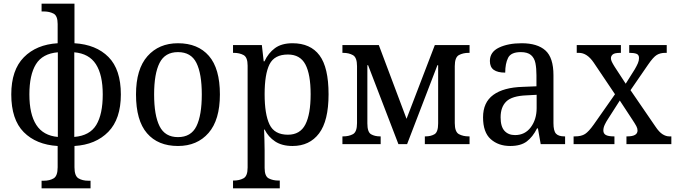

<svg xmlns="http://www.w3.org/2000/svg" viewBox="-20 -780 3658 1039"><path d="M205 239V198H217Q249 198 270.5 185Q292 172 292 125V10Q176 3 108.5 -65Q41 -133 41 -269Q41 -401 109 -470Q177 -539 292 -546V-650Q292 -695 269.5 -706.5Q247 -718 217 -718H205V-760H383V-546Q500 -539 567 -471.5Q634 -404 634 -269Q634 -136 566 -66.5Q498 3 383 10V125Q383 172 404.5 185Q426 198 458 198H470V239ZM293 -39V-497Q210 -490 174.5 -432.5Q139 -375 139 -269Q139 -162 176.5 -104Q214 -46 293 -39ZM382 -39Q466 -46 501 -104Q536 -162 536 -269Q536 -375 499 -432.5Q462 -490 382 -497Z M943 10Q835 10 775.5 -59Q716 -128 716 -269Q716 -406 778 -476Q840 -546 943 -546Q1051 -546 1110.5 -477.5Q1170 -409 1170 -269Q1170 -131 1108.5 -60.5Q1047 10 943 10ZM943 -38Q1014 -38 1043 -97Q1072 -156 1072 -269Q1072 -381 1043 -439.5Q1014 -498 943 -498Q873 -498 843.5 -439.5Q814 -381 814 -269Q814 -156 843.5 -97Q873 -38 943 -38Z M1241 239V197H1245Q1275 197 1297.5 185Q1320 173 1320 127V-425Q1320 -470 1298 -482Q1276 -494 1245 -494H1241V-536H1397L1407 -448H1411Q1432 -493 1468 -519.5Q1504 -546 1563 -546Q1660 -546 1709 -480.5Q1758 -415 1758 -270Q1758 -126 1706.5 -58Q1655 10 1563 10Q1506 10 1469 -14.5Q1432 -39 1412 -79H1409Q1410 -53 1411 -21.5Q1412 10 1412 34V129Q1412 174 1434.5 185.5Q1457 197 1486 197H1494V239ZM1538 -51Q1604 -51 1632.5 -106.5Q1661 -162 1661 -270Q1661 -378 1632.5 -431.5Q1604 -485 1538 -485Q1465 -485 1438.5 -432Q1412 -379 1412 -270Q1412 -162 1438.5 -106.5Q1465 -51 1538 -51Z M1833 0V-42H1837Q1868 -42 1890 -54Q1912 -66 1912 -114V-422Q1912 -469 1890 -481.5Q1868 -494 1837 -494H1833V-536H2030L2180 -137L2333 -536H2521V-494H2516Q2486 -494 2463.5 -482Q2441 -470 2441 -422V-114Q2441 -66 2463.5 -54Q2486 -42 2516 -42H2521V0H2279V-42H2283Q2311 -42 2331 -53.5Q2351 -65 2351 -112V-427H2347L2183 0H2136L1972 -427H1968V-112Q1968 -65 1988 -53.5Q2008 -42 2036 -42H2040V0Z M2741 10Q2677 10 2635.5 -27Q2594 -64 2594 -145Q2594 -226 2649.5 -266.5Q2705 -307 2809 -310L2883 -313V-373Q2883 -410 2877.5 -438Q2872 -466 2853.5 -482Q2835 -498 2798 -498Q2745 -498 2729.5 -467Q2714 -436 2714 -387Q2673 -387 2652 -402Q2631 -417 2631 -450Q2631 -499 2680.5 -522.5Q2730 -546 2803 -546Q2888 -546 2931.5 -507Q2975 -468 2975 -373V-114Q2975 -72 2988.5 -57Q3002 -42 3034 -42H3038V0H2906L2891 -85H2886Q2863 -39 2830.5 -14.5Q2798 10 2741 10ZM2767 -49Q2821 -49 2852.5 -91.5Q2884 -134 2884 -195V-267L2829 -264Q2751 -261 2720 -231Q2689 -201 2689 -145Q2689 -95 2710 -72Q2731 -49 2767 -49Z M3084 0V-42H3092Q3126 -42 3146 -55Q3166 -68 3193 -106L3308 -270L3193 -441Q3157 -494 3113 -494H3101V-536H3340V-494H3337Q3306 -494 3296 -485.5Q3286 -477 3286 -465Q3286 -456 3291 -445.5Q3296 -435 3306 -419L3366 -327L3415 -405Q3426 -424 3432 -438Q3438 -452 3438 -466Q3438 -484 3424 -489Q3410 -494 3388 -494H3385V-536H3588V-494H3580Q3553 -494 3534 -482.5Q3515 -471 3487 -430L3392 -292L3527 -95Q3547 -65 3565.5 -53.5Q3584 -42 3601 -42H3613V0H3370V-42H3375Q3430 -42 3430 -74Q3430 -85 3423.5 -97.5Q3417 -110 3397 -140L3334 -236L3270 -136Q3260 -121 3252.5 -105Q3245 -89 3245 -74Q3245 -57 3258.5 -49.5Q3272 -42 3302 -42H3305V0Z"/></svg>

Font: Noto Serif SemiCondensed
Style: Regular
Weight: 400
Width: 4
Designer: Monotype Design Team
Foundry: Monotype Imaging Inc.
Version: Version 2.013